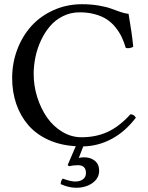

<svg xmlns="http://www.w3.org/2000/svg" viewBox="-20 -678 696 902"><path d="M304.2 103 297.9 97.2 335.9 8.8Q264.2 4.9 207 -21.2Q149.9 -47.4 113 -90.1Q76.2 -132.8 56.6 -189.2Q37.1 -245.6 37.1 -311Q37.1 -382.3 61.3 -445.8Q85.4 -509.3 127.9 -556.2Q170.4 -603 232.2 -630.6Q293.9 -658.2 365.2 -658.2Q407.2 -658.2 444.1 -651.9Q481 -645.5 502 -637.5Q522.9 -629.4 545.7 -621.8Q568.4 -614.3 584 -612.8Q599.6 -523.4 606 -458Q586.9 -448.2 570.8 -453.1Q562.5 -481 551.8 -503.7Q541 -526.4 523.2 -548.8Q505.4 -571.3 482.7 -586.4Q460 -601.6 427 -610.8Q394 -620.1 354 -620.1Q312 -620.1 276.1 -602.3Q240.2 -584.5 215.3 -555.4Q190.4 -526.4 172.6 -488.3Q154.8 -450.2 146.5 -409.9Q138.2 -369.6 138.2 -330.1Q138.2 -274.9 155 -221.4Q171.9 -168 200.9 -126.2Q230 -84.5 272.5 -58.8Q314.9 -33.2 362.8 -33.2Q430.7 -33.2 485.6 -58.3Q540.5 -83.5 592.8 -141.1Q609.4 -141.1 618.2 -125Q568.8 -60.1 505.6 -25.9Q442.4 8.3 371.1 9.8L350.1 64Q361.8 61 375 61Q405.8 61 425.8 77.6Q445.8 94.2 445.8 124Q445.8 159.2 414.6 181.6Q383.3 204.1 337.9 204.1Q303.2 204.1 265.1 187Q265.1 170.9 274.9 161.1Q312.5 174.8 333 174.8Q356 174.8 369.9 164.3Q383.8 153.8 383.8 134.8Q383.8 98.1 346.2 98.1Q323.2 98.1 304.2 103Z"/></svg>

Font: Common Serif News
Style: Regular
Weight: 450
Designer: Philipp H. Poll, Khaled Hosny
Foundry: Stefan Peev, Context Ltd.
Version: Version 1.026